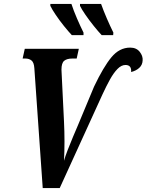

<svg xmlns="http://www.w3.org/2000/svg" viewBox="-20 -964 751 984"><path d="M156 -615Q154 -644 141.5 -654Q129 -664 110 -664H96L107 -714H384L373 -664H351Q323 -664 309 -652.5Q295 -641 295 -607Q295 -603 295.5 -596.5Q296 -590 296 -586L308 -341Q313 -237 308 -140Q314 -162 327 -195.5Q340 -229 354.5 -263.5Q369 -298 379 -321L462 -520Q510 -621 551 -670.5Q592 -720 647 -720Q679 -720 696 -698.5Q713 -677 711 -654Q710 -631 693.5 -616Q677 -601 652 -595Q655 -631 623 -631Q602 -631 582 -610.5Q562 -590 543.5 -556.5Q525 -523 506 -482L286 0H199ZM501 -784Q484 -802 461 -830.5Q438 -859 418 -888Q398 -917 390 -934V-944H498Q510 -910 527.5 -869.5Q545 -829 561 -797L560 -784ZM348 -784Q331 -802 308 -830.5Q285 -859 265.5 -888Q246 -917 238 -934V-944H346Q357 -910 374.5 -869.5Q392 -829 408 -797V-784Z"/></svg>

Font: Noto Serif ExtraCondensed
Style: Bold Italic
Weight: 700
Width: 2
Italic angle: -12°
Designer: Monotype Design Team
Foundry: Monotype Imaging Inc.
Version: Version 2.013; ttfautohint (v1.8.4.7-5d5b)